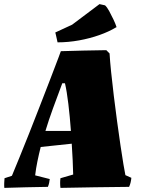

<svg xmlns="http://www.w3.org/2000/svg" viewBox="-26 -909 702 934"><path d="M-5 5Q-6 -7 -5.5 -18.5Q-5 -30 -4 -42L32 -54Q46 -88 68 -141.5Q90 -195 115.5 -259.5Q141 -324 167 -391Q193 -458 217 -520Q241 -582 259 -630L270 -660Q325 -662 380.5 -663Q436 -664 491 -665L507 -649Q509 -613 514.5 -559.5Q520 -506 527.5 -444Q535 -382 543.5 -319.5Q552 -257 560 -202.5Q568 -148 574.5 -109.5Q581 -71 584 -57L613 -44Q612 -33 609.5 -22Q607 -11 602 0Q517 1 435 2Q353 3 268 5Q265 -19 268 -42L330 -60Q329 -92 327.5 -130.5Q326 -169 323 -210L172 -194Q163 -158 156 -124Q149 -90 145 -56L216 -38Q215 -28 213 -19Q211 -10 207 0Q154 1 101 2Q48 3 -5 5ZM277 -504Q253 -440 232 -382.5Q211 -325 195 -272H319Q314 -341 306.5 -403.5Q299 -466 290 -504ZM254 -703Q252 -712 250 -721Q248 -730 246 -739L243 -751L325 -789L458 -889L485 -883Q495 -874 505.5 -854.5Q516 -835 526 -814Q536 -793 541 -777L537 -775Q504 -755 457.5 -738.5Q411 -722 358.5 -712.5Q306 -703 254 -703Z"/></svg>

Font: Labrada Black
Style: Italic
Weight: 900
Italic angle: -7°
Designer: Mercedes Jáuregui
Foundry: Omnibus-Type Team
Version: Version 1.000; ttfautohint (v1.8.4.7-5d5b)